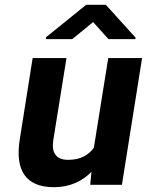

<svg xmlns="http://www.w3.org/2000/svg" viewBox="-20 -770 612 800"><path d="M62 -187C43 -64 84 10 205 10C272 10 324 -16 361 -54L356 0H488L572 -528H431L371 -154C348 -123 314 -104 264 -104C213 -104 194 -134 202 -186L257 -528H116ZM171 -607H281L368 -678L432 -607H544L545 -613L421 -750H339L172 -615Z"/></svg>

Font: Asimov Pro
Style: BdObl
Weight: 700
Designer: Google
Version: Version 2.000980; 2014